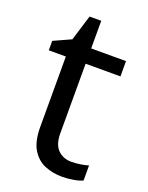

<svg xmlns="http://www.w3.org/2000/svg" viewBox="-129 -726 619 803"><g transform="rotate(20 180.5 -324.5)"><path d="M264 -62Q284 -62 305 -65.5Q326 -69 339 -73V-6Q325 1 299 5.5Q273 10 249 10Q207 10 171.5 -4.5Q136 -19 114 -55Q92 -91 92 -156V-468H16V-510L93 -545L128 -659H180V-536H335V-468H180V-158Q180 -109 203.5 -85.5Q227 -62 264 -62Z"/></g></svg>

Font: lbangla15
Style: Book
Weight: 400
Designer: Jelle Bosma - Monotype Design Team
Foundry: Monotype Imaging Inc.
Version: Version 2.003